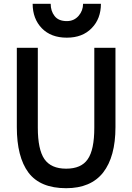

<svg xmlns="http://www.w3.org/2000/svg" viewBox="-20 -989 702 1019"><path d="M130.9 -73.2Q69.3 -156.2 69.3 -314.5Q69.3 -454.1 69.3 -735.4Q89.8 -735.4 153.3 -735.4Q160.2 -735.4 180.7 -735.4Q180.7 -628.9 180.7 -311.5Q180.7 -195.3 215.8 -144.5Q251 -93.8 331.1 -93.8Q411.1 -93.8 445.3 -143.6Q480.5 -193.4 480.5 -311.5Q480.5 -453.1 480.5 -735.4Q507.8 -735.4 592.8 -735.4Q592.8 -629.9 592.8 -314.5Q592.8 -157.2 527.3 -73.2Q461.9 9.8 331.1 9.8Q193.4 9.8 130.9 -73.2ZM202.1 -838.9Q153.3 -889.6 153.3 -968.8Q184.6 -968.8 249 -968.8Q249 -930.7 269.5 -904.3Q290 -877 335 -877Q373 -877 397.5 -905.3Q420.9 -932.6 420.9 -968.8Q453.1 -968.8 515.6 -968.8Q515.6 -889.6 466.8 -839.8Q418 -789.1 335 -789.1Q334 -789.1 334 -789.1Q251 -789.1 202.1 -838.9Z"/></svg>

Font: Alata=Ham
Style: Regular
Weight: 400
Designer: Spyros Zevelakis, Eben Sorkin
Version: Version 1.004